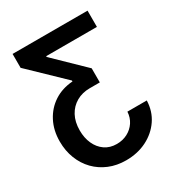

<svg xmlns="http://www.w3.org/2000/svg" viewBox="-217 -864 1121 1215"><g transform="rotate(-30 343.5 -256.5)"><path d="M648.4 -47.9Q646 29.3 605.7 88.6Q565.4 147.9 498.3 181.6Q431.2 215.3 347.2 215.3Q279.8 215.3 223.9 192.1Q168 168.9 127.2 127Q86.4 85 64 27.6Q41.5 -29.8 41.5 -97.7Q41.5 -178.7 74.5 -242.2Q107.4 -305.7 165.8 -343.8Q224.1 -381.8 301.3 -387.2V-394L60.1 -626V-727.5H607.9V-608.9H237.3V-603L448.2 -398.4V-295.4H375Q319.8 -295.4 277.1 -271Q234.4 -246.6 210.2 -201.9Q186 -157.2 186 -95.2Q186 -40.5 205.6 2.7Q225.1 45.9 261.2 71Q297.4 96.2 347.2 96.2Q390.6 96.2 425.8 77.9Q460.9 59.6 482.7 27.1Q504.4 -5.4 506.8 -47.9Z"/></g></svg>

Font: Inter
Style: 650
Weight: 650
Designer: Rasmus Andersson
Foundry: rsms
Version: Version 4.001;git-66647c0bb